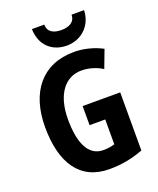

<svg xmlns="http://www.w3.org/2000/svg" viewBox="-169 -1134 950 1152"><g transform="rotate(-20 305.5 -557.5)"><path d="M510 -1032H430C430 -981 385 -966 342 -966C297 -966 256 -981 256 -1032H177C179 -927 249 -867 341 -867C433 -867 507 -933 510 -1032ZM305 -494V-372H405V-213C381 -207 365 -203 332 -203C233 -203 195 -306 195 -448C195 -610 268 -697 370 -697C418 -697 466 -682 503 -658L546 -772C495 -799 431 -817 367 -817C163 -817 50 -675 50 -452C50 -222 141 -83 328 -83C410 -83 475 -97 545 -123V-494Z"/></g></svg>

Font: Noto Sans Kannada UI Condensed
Style: Bold
Weight: 700
Width: 3
Designer: Jelle Bosma - Monotype Design Team
Foundry: Monotype Imaging Inc.
Version: Version 2.005